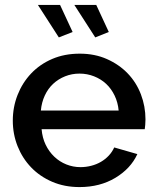

<svg xmlns="http://www.w3.org/2000/svg" viewBox="-20 -750 635 780"><path d="M282 -730H371L422 -620L367 -598ZM134 -730H224L275 -620L219 -598ZM303 10Q242 10 192 -11.5Q142 -33 106.5 -70Q71 -107 51.5 -156Q32 -205 32 -260Q32 -315 51.5 -364.5Q71 -414 106.5 -451.5Q142 -489 192 -510.5Q242 -532 304 -532Q365 -532 414.5 -510Q464 -488 499 -451.5Q534 -415 552.5 -366.5Q571 -318 571 -265Q571 -253 570 -242.5Q569 -232 568 -225H149Q152 -190 165.5 -162Q179 -134 200.5 -113.5Q222 -93 249.5 -82Q277 -71 307 -71Q329 -71 350.5 -76.5Q372 -82 390 -92.5Q408 -103 422 -118Q436 -133 444 -151L538 -124Q511 -65 448.5 -27.5Q386 10 303 10ZM462 -301Q459 -334 445.5 -362Q432 -390 411 -409.5Q390 -429 362 -440Q334 -451 303 -451Q272 -451 244.5 -440Q217 -429 196 -409.5Q175 -390 162 -362Q149 -334 146 -301Z"/></svg>

Font: IngvarSans
Style: Regular
Weight: 600
Version: Version 3.000